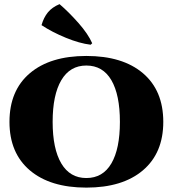

<svg xmlns="http://www.w3.org/2000/svg" viewBox="-20 -877 819 910"><path d="M417 -671.9 409.7 -665Q356.9 -671.4 292 -698Q227.1 -724.6 176.8 -757.8Q187 -793.9 207 -818.4Q227.1 -842.8 262.2 -857.4Q305.7 -820.3 351.8 -768.1Q397.9 -715.8 417 -671.9ZM389.2 -611.8Q561.5 -611.8 657.7 -529.8Q753.9 -447.8 753.9 -299.3Q753.9 -151.9 657.5 -69.8Q561 12.2 389.2 12.2Q217.8 12.2 121.3 -69.8Q24.9 -151.9 24.9 -299.3Q24.9 -447.8 121.3 -529.8Q217.8 -611.8 389.2 -611.8ZM389.2 -33.2Q467.3 -33.2 507.8 -102.3Q548.3 -171.4 548.3 -299.3Q548.3 -427.7 507.8 -497.1Q467.3 -566.4 389.2 -566.4Q311.5 -566.4 270.5 -496.8Q229.5 -427.2 229.5 -299.3Q229.5 -171.9 270.5 -102.5Q311.5 -33.2 389.2 -33.2Z"/></svg>

Font: Cinzel Black
Style: Regular
Weight: 900
Designer: Natanael Gama
Version: Version 1.001;PS 001.001;hotconv 1.0.56;makeotf.lib2.0.21325